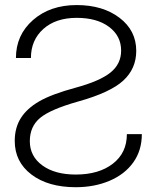

<svg xmlns="http://www.w3.org/2000/svg" viewBox="-20 -741 632 770"><path d="M99.6 -174.8Q99.6 -114.3 149.9 -77.6Q200.2 -41 283.7 -41Q376.5 -41 432.6 -84.5Q488.8 -127.9 488.8 -203.1H548.8Q548.8 -137.7 514.6 -89.8Q480.5 -42 419.7 -16.1Q358.9 9.8 283.7 9.8Q173.3 9.8 106.2 -41Q39.1 -91.8 39.1 -175.8Q39.1 -228.5 63.5 -267.3Q87.9 -306.2 137.5 -334.7Q187 -363.3 283.4 -389.4Q379.9 -415.5 422.9 -450Q465.8 -484.4 465.8 -538.1Q465.8 -596.7 417.5 -633.1Q369.1 -669.4 287.6 -669.4Q203.6 -669.4 153.8 -624.8Q104 -580.1 104 -508.3H43.9Q43.9 -600.6 112.3 -660.6Q180.7 -720.7 287.6 -720.7Q392.1 -720.7 459.2 -669.7Q526.4 -618.7 526.4 -537.1Q526.4 -465.8 474.6 -418Q422.9 -370.1 293.9 -334Q182.6 -302.7 141.1 -268.3Q99.6 -233.9 99.6 -174.8Z"/></svg>

Font: Roboto Light
Style: Regular
Weight: 300
Designer: Google
Version: Version 2.134; 2016; ttfautohint (v1.6)